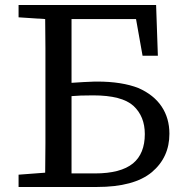

<svg xmlns="http://www.w3.org/2000/svg" viewBox="-20 -745 738 765"><path d="M512 -323Q466 -365 351 -365Q295 -365 265 -362V-175Q265 -114 265 -54H358Q461 -54 510 -94Q557 -133 557 -211Q557 -281 512 -323ZM366 0H54V-49L160 -57Q161 -115 161 -173V-553Q161 -611 160 -669L54 -676V-686V-725H602L609 -523H557H548L522 -669H265Q265 -612 265 -553V-415Q277 -416 312.5 -418Q348 -420 358 -420H367Q466 -420 532 -394Q593 -367 624 -320.5Q655 -274 655 -212Q655 -118 585 -59Q514 0 366 0Z"/></svg>

Font: Early Summer Mincho Screen
Style: Regular
Weight: 400
Designer: GuiWonder
Version: Version 1.002